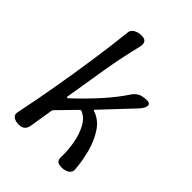

<svg xmlns="http://www.w3.org/2000/svg" viewBox="-208 -807 914 914"><g transform="rotate(45 249.5 -350.0)"><path d="M85 7Q63 7 49.5 -2.5Q36 -12 40 -31Q61 -132 80 -241Q99 -350 115 -459Q131 -568 142 -669Q143 -682 151 -690Q159 -698 171.5 -702.5Q184 -707 199 -707Q219 -707 227 -697.5Q235 -688 232 -668Q207 -568 189 -460Q171 -352 155 -252Q154 -248 157 -246.5Q160 -245 164 -249Q223 -304 274.5 -361Q326 -418 362 -473Q373 -489 389.5 -498Q406 -507 438 -507Q447 -507 452 -502.5Q457 -498 456.5 -490.5Q456 -483 451 -473.5Q446 -464 436 -453L293 -301Q286 -294 294 -292Q337 -278 365 -236.5Q393 -195 407.5 -140.5Q422 -86 426 -32Q427 -20 420 -11Q413 -2 401 2.5Q389 7 374 7Q352 7 344 -1.5Q336 -10 337 -32Q338 -76 329.5 -121.5Q321 -167 302 -202Q283 -237 251 -250Q246 -253 240 -247L153 -158Q152 -157 150.5 -154Q149 -151 149 -149L130 -32Q127 -12 116 -2.5Q105 7 85 7Z"/></g></svg>

Font: Winky Sans Light
Style: Italic
Weight: 300
Italic angle: -8.97852°
Designer: Simon Atzbach
Foundry: typofactur
Version: Version 1.205